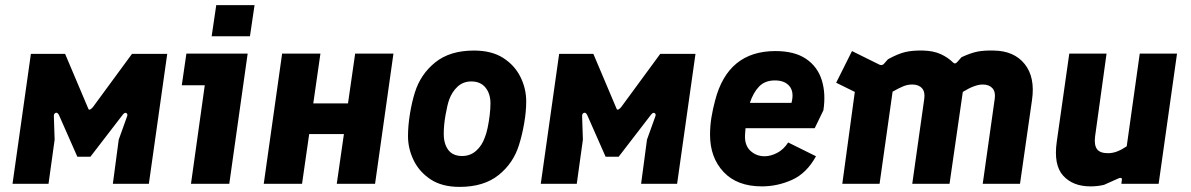

<svg xmlns="http://www.w3.org/2000/svg" viewBox="-20 -720 4664 752"><path d="M29 0 101 -509H235L326 -294Q328 -288 334.5 -292Q341 -296 345 -302L497 -509H635L563 0H422L445 -173L478 -265Q481 -273 475 -277Q469 -281 461 -271L334 -106H283L212 -267Q206 -281 198 -278Q190 -275 191 -263L194 -173L170 0Z M809 -578 827 -700H977L959 -578ZM728 0 782 -386H692L710 -510H950L878 0Z M1013 0 1085 -510H1235L1207 -315H1343L1371 -510H1521L1449 0H1299L1327 -195H1191L1163 0Z M1780 12Q1711 12 1666.5 -17.5Q1622 -47 1600 -92.5Q1578 -138 1578 -187Q1578 -227 1585.5 -273.5Q1593 -320 1605 -358Q1627 -429 1684.5 -475.5Q1742 -522 1836 -522Q1906 -522 1951 -493Q1996 -464 2018.5 -418.5Q2041 -373 2041 -323Q2041 -283 2033 -237Q2025 -191 2013 -153Q1991 -81 1933 -34.5Q1875 12 1780 12ZM1790 -109Q1822 -109 1845 -129.5Q1868 -150 1879 -182Q1885 -196 1890 -220Q1895 -244 1898 -269.5Q1901 -295 1901 -315Q1901 -353 1881.5 -377Q1862 -401 1826 -401Q1794 -401 1772 -380.5Q1750 -360 1739 -329Q1732 -309 1725 -269.5Q1718 -230 1718 -196Q1718 -156 1736 -132.5Q1754 -109 1790 -109Z M2098 0 2170 -509H2304L2395 -294Q2397 -288 2403.5 -292Q2410 -296 2414 -302L2566 -509H2704L2632 0H2491L2514 -173L2547 -265Q2550 -273 2544 -277Q2538 -281 2530 -271L2403 -106H2352L2281 -267Q2275 -281 2267 -278Q2259 -275 2260 -263L2263 -173L2239 0Z M2964 10Q2867 10 2814 -46.5Q2761 -103 2761 -192Q2761 -227 2766.5 -260.5Q2772 -294 2781 -327Q2831 -520 3017 -520Q3092 -520 3137 -489.5Q3182 -459 3198.5 -406.5Q3215 -354 3205 -288L3171 -218H2900Q2899 -205 2898 -191Q2896 -151 2919 -129.5Q2942 -108 2975 -108Q2998 -108 3023.5 -121Q3049 -134 3067 -162L3176 -108Q3139 -41 3082 -15.5Q3025 10 2964 10ZM3015 -405Q2976 -405 2953 -381Q2930 -357 2917 -317H3080Q3091 -359 3072.5 -382Q3054 -405 3015 -405Z M3279 0 3328 -360 3255 -396 3317 -520 3424 -467Q3435 -462 3442 -470L3458 -488Q3498 -510 3527 -516.5Q3556 -523 3596 -522Q3636 -521 3664.5 -508Q3693 -495 3713 -475Q3721 -467 3730 -478L3746 -496Q3783 -513 3809 -518Q3835 -523 3872 -522Q3952 -521 3993.5 -469Q4035 -417 4022 -328L3975 0H3829L3876 -333Q3880 -360 3867 -374.5Q3854 -389 3829 -389Q3798 -389 3751 -360L3699 0H3553L3600 -333Q3604 -360 3591 -374.5Q3578 -389 3553 -389Q3534 -389 3516.5 -381.5Q3499 -374 3476 -361L3425 0Z M4251 10Q4182 10 4144 -32Q4106 -74 4119 -165L4168 -510H4314L4269 -185Q4265 -152 4276.5 -136Q4288 -120 4320 -120Q4338 -120 4356 -127Q4374 -134 4393 -147L4444 -510H4590L4518 0H4372L4374 -16Q4375 -22 4370.5 -23Q4366 -24 4360 -21Q4346 -15 4332 -8.5Q4318 -2 4304 4Q4279 10 4251 10Z"/></svg>

Font: Finlandica
Style: Bold Italic
Weight: 700
Italic angle: -8°
Designer: Niklas Ekholm, Juho Hiilivirta, Jaakko Suomalainen
Foundry: Helsinki Type Studio
Version: Version 1.064; ttfautohint (v1.8.4.7-5d5b)